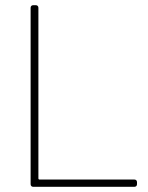

<svg xmlns="http://www.w3.org/2000/svg" viewBox="-20 -720 571 740"><path d="M108 0H498C504 0 508 -4 508 -10V-18C508 -24 504 -28 498 -28H132C130 -28 128 -30 128 -32V-690C128 -696 124 -700 118 -700H108C102 -700 98 -696 98 -690V-10C98 -4 102 0 108 0Z"/></svg>

Font: Barlow Thin
Style: Regular
Weight: 250
Designer: Jeremy Tribby
Foundry: Tribby Type
Version: Version 1.422;hotconv 1.0.109;makeotfexe 2.5.65596